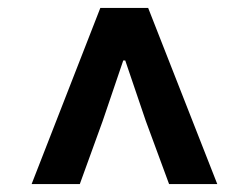

<svg xmlns="http://www.w3.org/2000/svg" viewBox="-20 -780 629 486"><path d="M60 -314H182L240 -474L292 -627H297L349 -474L408 -314H530L355 -760H234Z"/></svg>

Font: Source Han Sans JP
Style: Bold
Weight: 700
Designer: Ryoko NISHIZUKA 西塚涼子 (kana, bopomofo & ideographs); Paul D. Hunt (Latin, Greek & Cyrillic); Sandoll Communications 산돌커뮤니
Foundry: Adobe
Version: Version 2.002;hotconv 1.0.116;makeotfexe 2.5.65601